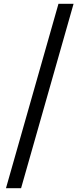

<svg xmlns="http://www.w3.org/2000/svg" viewBox="-20 -818 430 1018"><path d="M11.7 179.7 290 -797.9H370.1L91.8 179.7Z"/></svg>

Font: Gen Shin Gothic Medium
Style: Regular
Weight: 500
Designer: [Source Han Sans]
Ryoko NISHIZUKA  (kana & ideographs); Paul D. Hunt (Latin, Greek & Cyrillic); Wenlong ZHANG  (bopomofo
Version: Version 1.002.20150607